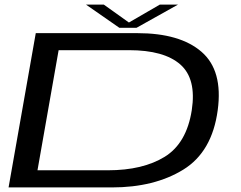

<svg xmlns="http://www.w3.org/2000/svg" viewBox="-20 -820 1053 840"><path d="M17.5 0 136.5 -675H580.5Q767.5 -675 861.8 -593.2Q956 -511.5 932.5 -338Q908 -155.5 781.8 -77.8Q655.5 0 469 0ZM144 -75H452Q605 -75 700.8 -134.2Q796.5 -193.5 819 -338Q840 -475.5 768.8 -538Q697.5 -600.5 544.5 -600.5H236.5ZM502 -698.5 356 -800H434L544 -721.5L679.5 -800H759L577.5 -698.5Z"/></svg>

Font: Anybody UltraExpanded Regular
Style: Italic
Weight: 400
Width: 9
Italic angle: -10°
Designer: Tyler Finck
Foundry: Etcetera Type Company
Version: Version 1.010; ttfautohint (v1.8.3) -l 8 -r 50 -G 200 -x 14 